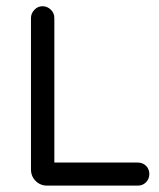

<svg xmlns="http://www.w3.org/2000/svg" viewBox="-20 -582 500 602"><path d="M448.2 -36.1Q448.2 -21.5 438 -10.7Q427.7 0 412.1 0H127.9Q106.4 0 91.8 -14.6Q77.1 -29.3 77.1 -50.8V-525.4Q77.1 -540 87.9 -551.3Q98.6 -562.5 113.3 -562.5Q127.9 -562.5 139.2 -551.8Q150.4 -541 150.4 -525.4V-72.3H412.1Q427.7 -72.3 438 -62Q448.2 -51.8 448.2 -36.1Z"/></svg>

Font: NTR
Style: Regular
Weight: 400
Designer: Purushoth Kumar Guthula
Foundry: Silicon Andhra, USA.
Version: Version 1.0.5; ttfautohint (v1.2.25-373a) -l 7 -r 28 -G 50 -